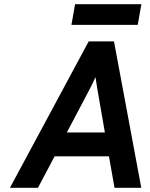

<svg xmlns="http://www.w3.org/2000/svg" viewBox="-20 -898 719 918"><path d="M27.5 0 404 -700H525L655.5 0H527.5L501 -150.5H241L161.5 0ZM299.5 -264.5H481.5L445.5 -472Q444 -482 440.8 -501.5Q437.5 -521 436.5 -529.5Q433 -520.5 424.2 -502.5Q415.5 -484.5 410 -474ZM321.5 -779 339 -878H656L638.5 -779Z"/></svg>

Font: Overpass
Style: Bold Italic
Weight: 700
Italic angle: -10°
Designer: Delve Withrington, Dave Bailey, Thomas Jockin
Foundry: Delve Fonts LLC
Version: Version 4.000; ttfautohint (v1.8.3)